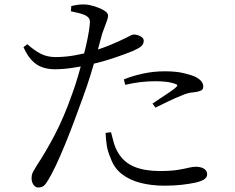

<svg xmlns="http://www.w3.org/2000/svg" viewBox="-20 -801 1040 851"><path d="M149 30Q137 30 128.5 18Q120 6 120 -11Q120 -22 122.5 -30Q125 -38 131 -47Q137 -56 144 -69Q182 -126 222.5 -203Q263 -280 300 -385Q314 -423 326.5 -466Q339 -509 350 -552Q361 -595 368.5 -632Q376 -669 378 -694Q380 -711 375 -719Q370 -727 357 -734Q342 -740 325.5 -744Q309 -748 294 -751L296 -774Q312 -778 326.5 -780Q341 -782 359 -781Q377 -780 400.5 -772.5Q424 -765 441.5 -754.5Q459 -744 459 -732Q459 -723 455 -712Q451 -701 445.5 -686Q440 -671 433 -652Q425 -622 412 -574.5Q399 -527 382.5 -473Q366 -419 347 -368Q329 -318 309 -264.5Q289 -211 268.5 -161Q248 -111 228.5 -69.5Q209 -28 193 -2Q183 15 174 22.5Q165 30 149 30ZM709 22Q651 22 602.5 9.5Q554 -3 519.5 -30Q485 -57 470 -101Q457 -130 453 -158Q449 -186 448 -212L472 -215Q477 -194 484.5 -168Q492 -142 506 -120Q532 -79 577.5 -61Q623 -43 688 -43Q738 -43 768 -48Q798 -53 816 -57.5Q834 -62 849 -62Q861 -62 872.5 -58.5Q884 -55 891 -47.5Q898 -40 898 -28Q898 -13 881.5 -4Q865 5 843 9Q820 14 786 18Q752 22 709 22ZM223 -494Q194 -494 168.5 -502.5Q143 -511 122 -532.5Q101 -554 84 -592L101 -605Q133 -577 160 -563Q187 -549 223 -548Q268 -548 310 -555.5Q352 -563 384 -572Q434 -587 473 -603.5Q512 -620 540 -634Q551 -640 559.5 -644Q568 -648 574 -648Q583 -648 593 -644.5Q603 -641 610 -635Q617 -629 617 -620Q617 -606 606.5 -596.5Q596 -587 569 -575Q557 -570 524.5 -558Q492 -546 451 -533.5Q410 -521 370 -513Q340 -506 299.5 -500Q259 -494 223 -494ZM656 -342Q673 -354 695 -368Q717 -382 736 -395.5Q755 -409 761 -415Q772 -425 757 -429Q739 -436 715.5 -438.5Q692 -441 669 -441Q636 -441 602 -437Q568 -433 535 -425L529 -449Q565 -464 612.5 -474.5Q660 -485 710 -485Q760 -485 793.5 -477Q827 -469 845 -461Q863 -452 872 -441Q881 -430 881 -417Q881 -404 869.5 -399Q858 -394 840 -392Q826 -391 813.5 -388Q801 -385 781 -376Q758 -367 726.5 -352Q695 -337 669 -324Z"/></svg>

Font: Noto Serif SC
Style: Regular
Weight: 400
Designer: Ryoko NISHIZUKA 西塚涼子 (kana & ideographs); Frank Grießhammer (Latin, Greek & Cyrillic); Wenlong ZHANG 张文龙 (bopomofo); San
Foundry: Adobe
Version: Version 2.002-H1;hotconv 1.1.0;makeotfexe 2.6.0